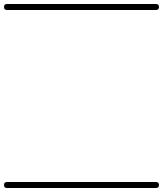

<svg xmlns="http://www.w3.org/2000/svg" viewBox="-35 -575 815 960"><path d="M0 -555Q186 -555 372.5 -555Q559 -555 745 -555Q760 -555 760 -540Q760 -525 745 -525Q559 -525 372.5 -525Q186 -525 0 -525Q-15 -525 -15 -540Q-15 -555 0 -555ZM0 335Q186 335 372.5 335Q559 335 745 335Q760 335 760 350Q760 365 745 365Q559 365 372.5 365Q186 365 0 365Q-15 365 -15 350Q-15 335 0 335Z"/></svg>

Font: FRB American Cursive Just Guidelines
Style: Italic
Weight: 400
Italic angle: -25°
Version: Version 2.0;Modular Font Editor K font №1